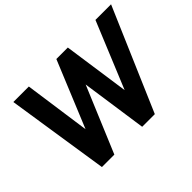

<svg xmlns="http://www.w3.org/2000/svg" viewBox="-137 -1001 1278 1278"><g transform="rotate(-45 502.5 -361.5)"><path d="M1005 -723H858L665 -255L598 -723H490L297 -255L231 -723H85L196 0H313L508 -465L575 0H694Z"/></g></svg>

Font: United Sans
Style: Bold Italic
Weight: 700
Italic angle: -8°
Designer: Pablo Impallari, Rodrigo Fuenzalida (Modified by Dan O. Williams)
Version: Version 1.000;PS 001.000;hotconv 1.0.88;makeotf.lib2.5.64775